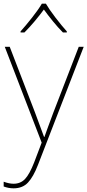

<svg xmlns="http://www.w3.org/2000/svg" viewBox="-26 -783 476 1046"><path d="M0 -528 201 -6 160 102Q135 166 110.5 192Q86 218 48 218Q24 218 -6 207V233Q21 243 48 243Q97 243 126.5 211.5Q156 180 181 115L430 -528H403L264 -168Q247 -123 235.5 -91Q224 -59 216 -37H214Q206 -58 194 -91Q182 -124 164 -172L27 -528ZM224 -763H202Q184 -732 149 -687.5Q114 -643 86 -612V-606H107Q135 -634 163.5 -668Q192 -702 213 -731Q234 -702 261.5 -668Q289 -634 317 -606H338V-612Q310 -643 276 -687.5Q242 -732 224 -763Z"/></svg>

Font: Noto Sans UI Thin
Style: Regular
Weight: 250
Designer: Monotype Design Team
Foundry: Monotype Imaging Inc.
Version: Version 1.901